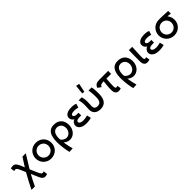

<svg xmlns="http://www.w3.org/2000/svg" viewBox="412 -2636 4672 4672"><g transform="rotate(-45 2747.5 -300.0)"><path d="M487 216Q457 216 435.5 201Q414 186 397.5 163Q381 140 369 112Q357 84 346 57L285 -80Q208 58 140 206H23Q115 16 218 -166Q226 -180 234 -194L197 -280Q184 -311 172.5 -337.5Q161 -364 149.5 -383.5Q138 -403 124.5 -414Q111 -425 95 -425Q84 -425 71.5 -421.5Q59 -418 51 -414L35 -517Q49 -522 71.5 -526.5Q94 -531 116 -531Q147 -531 169 -517Q191 -503 208.5 -480.5Q226 -458 240 -427Q254 -396 267 -364L295 -297Q365 -412 440 -523H555Q450 -360 344 -182L418 -10Q429 16 439 37Q449 58 460 74Q471 90 482.5 98.5Q494 107 507 107Q509 107 511 107Q520 107 530.5 103.5Q541 100 550 95L565 200Q553 206 530 211Q507 216 487 216Z M905 8Q847 8 797 -13Q747 -34 711 -70.5Q675 -107 654 -156Q633 -205 633 -262Q633 -320 654 -369Q675 -418 711 -454.5Q747 -491 797 -511.5Q847 -532 905 -532Q964 -532 1014.5 -511.5Q1065 -491 1101 -454.5Q1137 -418 1157 -370Q1177 -322 1177 -267Q1177 -265 1177 -262Q1177 -259 1177 -257Q1177 -203 1157 -155Q1137 -107 1101 -70.5Q1065 -34 1014.5 -13Q964 8 905 8ZM905 -91Q942 -91 973 -104.5Q1004 -118 1026.5 -140.5Q1049 -163 1061.5 -194Q1074 -225 1074 -262Q1074 -298 1061.5 -329.5Q1049 -361 1026.5 -383.5Q1004 -406 973 -419Q942 -432 905 -432Q870 -432 839.5 -419Q809 -406 786 -383.5Q763 -361 750 -329.5Q737 -298 737 -262Q737 -225 750 -194Q763 -163 786 -140.5Q809 -118 839.5 -104.5Q870 -91 905 -91Z M1330 206Q1321 173 1312 128Q1303 83 1296.5 31.5Q1290 -20 1285.5 -74.5Q1281 -129 1281 -179Q1281 -270 1296.5 -337Q1312 -404 1342.5 -447.5Q1373 -491 1418 -511.5Q1463 -532 1521 -532Q1524 -532 1527 -532Q1530 -532 1533 -532Q1591 -532 1639 -513Q1687 -494 1720 -458.5Q1753 -423 1770 -374.5Q1787 -326 1787 -267Q1787 -205 1768 -154.5Q1749 -104 1716 -67.5Q1683 -31 1640.5 -11.5Q1598 8 1552 8Q1529 8 1502.5 2.5Q1476 -3 1452 -15Q1428 -27 1406 -46Q1399 -52 1392 -59Q1395 -39 1398 -19Q1406 35 1418.5 90.5Q1431 146 1446 200ZM1381 -227Q1381 -217 1381 -207Q1381 -188 1382 -167Q1393 -153 1404 -141Q1423 -121 1444 -109Q1465 -97 1485.5 -91Q1506 -85 1526 -85Q1559 -85 1588 -99.5Q1617 -114 1638 -138Q1659 -162 1671.5 -195Q1684 -228 1684 -265Q1684 -298 1674 -328.5Q1664 -359 1645 -381.5Q1626 -404 1597 -418Q1568 -432 1531 -432Q1499 -432 1472 -420Q1445 -408 1425.5 -383.5Q1406 -359 1394 -320Q1382 -281 1381 -227Z M2283 -13Q2269 -8 2249 -4Q2229 0 2206 3.5Q2183 7 2159 8.5Q2135 10 2112 10Q2063 10 2020.5 -0.5Q1978 -11 1947.5 -31Q1917 -51 1899 -79.5Q1881 -108 1881 -143Q1881 -167 1888.5 -187.5Q1896 -208 1909.5 -225Q1923 -242 1940 -254.5Q1957 -267 1975 -273V-274Q1961 -279 1948 -289.5Q1935 -300 1924.5 -315.5Q1914 -331 1907.5 -349.5Q1901 -368 1901 -388Q1901 -419 1915 -445Q1929 -471 1957 -490Q1985 -509 2026.5 -519.5Q2068 -530 2122 -530Q2139 -530 2158.5 -529.5Q2178 -529 2197.5 -526.5Q2217 -524 2237 -519Q2257 -514 2276 -505L2244 -402Q2233 -407 2218.5 -410.5Q2204 -414 2187 -416.5Q2170 -419 2152.5 -421Q2135 -423 2118 -423Q2087 -423 2065.5 -418.5Q2044 -414 2030.5 -407Q2017 -400 2011 -390Q2005 -380 2005 -369Q2005 -355 2013 -344.5Q2021 -334 2035.5 -327Q2050 -320 2070 -316Q2090 -312 2112 -312H2159V-220H2113Q2087 -220 2064.5 -217.5Q2042 -215 2025 -208.5Q2008 -202 1998 -191Q1988 -180 1988 -164Q1988 -133 2021 -114.5Q2054 -96 2113 -96Q2148 -96 2183 -102Q2218 -108 2258 -119Z M2393 -181Q2393 -193 2394 -211Q2395 -229 2396 -249.5Q2397 -270 2398 -293Q2399 -316 2399 -339Q2399 -402 2391.5 -445.5Q2384 -489 2375 -523H2479Q2485 -504 2489 -485.5Q2493 -467 2496.5 -445.5Q2500 -424 2501.5 -398Q2503 -372 2503 -338Q2503 -315 2502 -293.5Q2501 -272 2500 -254Q2499 -236 2498.5 -221Q2498 -206 2497 -196Q2498 -168 2506 -149Q2514 -130 2528 -118Q2542 -106 2562 -100.5Q2582 -95 2604 -95Q2667 -95 2699.5 -138Q2732 -181 2732 -277Q2732 -280 2732 -283Q2732 -305 2731.5 -332Q2731 -359 2729 -390Q2727 -421 2723 -454.5Q2719 -488 2713 -523H2820Q2826 -498 2830 -467.5Q2834 -437 2836 -404Q2838 -371 2838 -340Q2838 -309 2838 -281Q2838 -208 2822.5 -153.5Q2807 -99 2777 -63Q2747 -27 2703.5 -9.5Q2660 8 2605 8Q2562 8 2522.5 -3Q2483 -14 2454.5 -37.5Q2426 -61 2409.5 -96.5Q2393 -132 2393 -181ZM2667 -798 2620 -572 2555 -582 2580 -816Z M3227 8Q3173 8 3142.5 -28.5Q3112 -65 3112 -146Q3112 -187 3114.5 -230.5Q3117 -274 3121.5 -319Q3126 -364 3132 -411Q3133 -415 3133 -420H3125Q3098 -420 3077.5 -417.5Q3057 -415 3042 -408Q3027 -401 3016 -388.5Q3005 -376 2997 -356L2910 -418Q2921 -448 2936.5 -468Q2952 -488 2973.5 -500Q2995 -512 3023.5 -517.5Q3052 -523 3088 -523H3389V-420H3226Q3223 -376 3220 -331Q3217 -285 3215 -244.5Q3213 -204 3213 -180Q3213 -154 3215.5 -137.5Q3218 -121 3223 -112.5Q3228 -104 3234.5 -100.5Q3241 -97 3250 -96Q3259 -97 3270 -100Q3281 -103 3289 -108L3307 -7Q3290 1 3269 4.5Q3248 8 3227 8Z M3525 206Q3516 173 3507 128Q3498 83 3491.5 31.5Q3485 -20 3480.5 -74.5Q3476 -129 3476 -179Q3476 -270 3491.5 -337Q3507 -404 3537.5 -447.5Q3568 -491 3613 -511.5Q3658 -532 3716 -532Q3719 -532 3722 -532Q3725 -532 3728 -532Q3786 -532 3834 -513Q3882 -494 3915 -458.5Q3948 -423 3965 -374.5Q3982 -326 3982 -267Q3982 -205 3963 -154.5Q3944 -104 3911 -67.5Q3878 -31 3835.5 -11.5Q3793 8 3747 8Q3724 8 3697.5 2.5Q3671 -3 3647 -15Q3623 -27 3601 -46Q3594 -52 3587 -59Q3590 -39 3593 -19Q3601 35 3613.5 90.5Q3626 146 3641 200ZM3576 -227Q3576 -217 3576 -207Q3576 -188 3577 -167Q3588 -153 3599 -141Q3618 -121 3639 -109Q3660 -97 3680.5 -91Q3701 -85 3721 -85Q3754 -85 3783 -99.5Q3812 -114 3833 -138Q3854 -162 3866.5 -195Q3879 -228 3879 -265Q3879 -298 3869 -328.5Q3859 -359 3840 -381.5Q3821 -404 3792 -418Q3763 -432 3726 -432Q3694 -432 3667 -420Q3640 -408 3620.5 -383.5Q3601 -359 3589 -320Q3577 -281 3576 -227Z M4214 8Q4188 8 4166.5 -0.5Q4145 -9 4130.5 -26.5Q4116 -44 4107.5 -71.5Q4099 -99 4099 -137Q4099 -274 4099.5 -322Q4100 -370 4101 -419.5Q4102 -469 4103 -523H4216Q4215 -483 4212.5 -433Q4210 -383 4207.5 -334Q4205 -285 4203.5 -244.5Q4202 -204 4202 -180Q4203 -129 4211.5 -113Q4220 -97 4237 -96Q4247 -97 4257 -100Q4267 -103 4277 -108L4295 -7Q4277 1 4256 4.5Q4235 8 4214 8Z M4789 -13Q4775 -8 4755 -4Q4735 0 4712 3.5Q4689 7 4665 8.5Q4641 10 4618 10Q4569 10 4526.5 -0.5Q4484 -11 4453.5 -31Q4423 -51 4405 -79.5Q4387 -108 4387 -143Q4387 -167 4394.5 -187.5Q4402 -208 4415.5 -225Q4429 -242 4446 -254.5Q4463 -267 4481 -273V-274Q4467 -279 4454 -289.5Q4441 -300 4430.5 -315.5Q4420 -331 4413.5 -349.5Q4407 -368 4407 -388Q4407 -419 4421 -445Q4435 -471 4463 -490Q4491 -509 4532.5 -519.5Q4574 -530 4628 -530Q4645 -530 4664.5 -529.5Q4684 -529 4703.5 -526.5Q4723 -524 4743 -519Q4763 -514 4782 -505L4750 -402Q4739 -407 4724.5 -410.5Q4710 -414 4693 -416.5Q4676 -419 4658.5 -421Q4641 -423 4624 -423Q4593 -423 4571.5 -418.5Q4550 -414 4536.5 -407Q4523 -400 4517 -390Q4511 -380 4511 -369Q4511 -355 4519 -344.5Q4527 -334 4541.5 -327Q4556 -320 4576 -316Q4596 -312 4618 -312H4665V-220H4619Q4593 -220 4570.5 -217.5Q4548 -215 4531 -208.5Q4514 -202 4504 -191Q4494 -180 4494 -164Q4494 -133 4527 -114.5Q4560 -96 4619 -96Q4654 -96 4689 -102Q4724 -108 4764 -119Z M5140 8Q5082 8 5032 -13Q4982 -34 4946 -70.5Q4910 -107 4889 -156Q4868 -205 4867 -262Q4868 -320 4889 -369Q4910 -418 4946 -454.5Q4982 -491 5032 -511.5Q5082 -532 5140 -532Q5142 -532 5143 -532Q5184 -532 5222 -531Q5260 -530 5298.5 -528.5Q5337 -527 5375 -525.5Q5413 -524 5453 -521V-429Q5426 -432 5408 -434.5Q5390 -437 5371 -439Q5360 -440 5348 -440Q5375 -409 5392 -369Q5413 -320 5413 -262Q5413 -205 5392.5 -156Q5372 -107 5335.5 -70.5Q5299 -34 5249 -13Q5199 8 5140 8ZM5140 -91Q5177 -91 5208 -104.5Q5239 -118 5261 -140.5Q5283 -163 5296 -194Q5309 -225 5309 -262Q5309 -298 5296 -329.5Q5283 -361 5261 -383.5Q5239 -406 5208 -419Q5177 -432 5140 -432Q5105 -432 5074 -419Q5043 -406 5020.5 -383.5Q4998 -361 4985 -329.5Q4972 -298 4972 -262Q4972 -225 4985 -194Q4998 -163 5020.5 -140.5Q5043 -118 5074 -104.5Q5105 -91 5140 -91Z"/></g></svg>

Font: Rising Sun SemiBold
Style: Regular
Weight: 600
Designer: Matt McInerney, Pablo Impallari, Rodrigo Fuenzalida (Raleway font), Stephen Hutchings (Greek), Cristiano Sobral (main ch
Foundry: The Rising Sun Project Authors
Version: Version 4.327; ttfautohint (v1.8.4.7-5d5b-dirty)